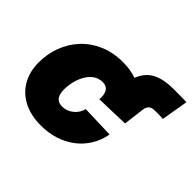

<svg xmlns="http://www.w3.org/2000/svg" viewBox="-146 -813 1015 1015"><g transform="rotate(45 361.5 -305.5)"><path d="M407.2 -311.5 420.4 -442.4Q429.7 -533.2 476.6 -577.4Q523.4 -621.6 626.5 -621.6Q655.8 -621.6 681.4 -621.3Q707 -621.1 722.7 -620.6L697.3 -469.7Q688 -470.7 672.1 -470.9Q656.2 -471.2 636.2 -471.2Q613.8 -471.2 602.1 -460.9Q590.3 -450.7 587.4 -429.2L572.8 -311.5ZM266.1 11.2Q189.9 11.2 135.3 -17.1Q80.6 -45.4 51 -96.9Q21.5 -148.4 21.5 -217.3Q21.5 -280.3 42.7 -337.2Q64 -394 104.7 -438.2Q145.5 -482.4 204.1 -507.8Q262.7 -533.2 335.9 -533.2Q390.6 -533.2 436.5 -517.6Q482.4 -502 515.1 -472.9Q547.9 -443.8 563.2 -403.1Q578.6 -362.3 572.8 -311.5L386.2 -305.7Q387.7 -321.3 385.7 -335.4Q383.8 -349.6 377.9 -360.1Q372.1 -370.6 361.6 -376.7Q351.1 -382.8 335 -382.8Q305.2 -382.8 283 -366.7Q260.7 -350.6 246.1 -325Q231.4 -299.3 224.4 -269.3Q217.3 -239.3 217.3 -211.4Q217.3 -187.5 223.4 -171.4Q229.5 -155.3 242.4 -147.2Q255.4 -139.2 274.4 -139.2Q291.5 -139.2 307.1 -145Q322.8 -150.9 336.2 -161.6Q349.6 -172.4 358.9 -186.8Q368.2 -201.2 372.1 -218.3L556.2 -212.4Q546.9 -161.6 521.7 -120.4Q496.6 -79.1 458.3 -49.8Q419.9 -20.5 371.3 -4.6Q322.8 11.2 266.1 11.2Z"/></g></svg>

Font: Inter 28pt Black
Style: Italic
Weight: 900
Italic angle: -9.3988°
Designer: Rasmus Andersson
Foundry: rsms
Version: Version 4.001;git-66647c0bb